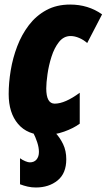

<svg xmlns="http://www.w3.org/2000/svg" viewBox="-20 -583 468 843"><path d="M176.8 9.8Q100.6 9.8 59.3 -38.8Q18.1 -87.4 18.1 -169.9Q18.1 -219.7 27.1 -274.2Q36.1 -328.6 55.7 -379.9Q75.2 -431.2 106.9 -472.7Q138.7 -514.2 183.6 -538.6Q228.5 -563 288.1 -563Q367.2 -563 428.2 -520L362.8 -394Q347.7 -407.7 327.9 -416.3Q308.1 -424.8 290 -424.8Q259.8 -424.8 239 -398.7Q218.3 -372.6 206.1 -334Q193.8 -295.4 188.5 -257.1Q183.1 -218.8 183.1 -194.8Q183.1 -127.9 220.2 -127.9Q265.1 -127.9 330.1 -175.8V-40Q303.2 -20 261.5 -5.1Q219.7 9.8 176.8 9.8ZM137.2 240.2Q118.7 240.2 101.6 236.3Q84.5 232.4 67.9 226.1V111.8Q78.6 119.6 91.1 124.8Q103.5 129.9 110.8 129.9Q129.9 129.9 140.4 117.4Q150.9 105 150.9 84Q150.9 64.5 143.3 41.5Q135.7 18.6 126 0H223.1Q243.2 21 257.1 50Q271 79.1 271 116.2Q271 178.2 232.9 209.2Q194.8 240.2 137.2 240.2Z"/></svg>

Font: Open Sans Condensed ExtraBold
Style: Italic
Weight: 800
Width: 3
Italic angle: -12°
Designer: Monotype Design Team
Foundry: Monotype Imaging Inc.
Version: Version 3.003; ttfautohint (v1.8.4)